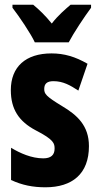

<svg xmlns="http://www.w3.org/2000/svg" viewBox="-20 -852 421 816"><path d="M128 -672H272C293 -712 338 -780 367 -819V-832H280C257 -812 228 -788 200 -752C173 -786 143 -814 121 -832H33V-819C61 -783 111 -709 128 -672ZM358 -231C358 -318 308 -363 244 -401C175 -443 168 -453 168 -474C168 -497 181 -507 207 -507C249 -507 279 -489 313 -467L352 -581C300 -611 253 -625 199 -625C89 -625 26 -568 26 -469C26 -388 60 -336 132 -298C210 -258 212 -242 212 -220C212 -193 196 -179 164 -179C114 -179 65 -201 27 -224V-87C74 -65 120 -56 173 -56C287 -56 358 -113 358 -231Z"/></svg>

Font: Noto Sans Malayalam UI ExtraCondensed ExtraBold
Style: Regular
Weight: 800
Width: 2
Designer: Jelle Bosma - Monotype Design Team
Foundry: Monotype Imaging Inc.
Version: Version 2.104